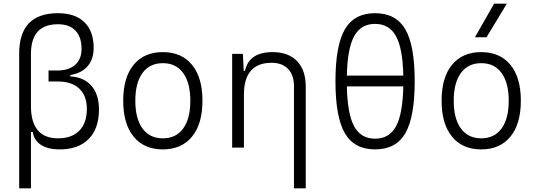

<svg xmlns="http://www.w3.org/2000/svg" viewBox="-20 -815 2970 1060"><path d="M309.6 9.8Q244.6 9.8 206.3 -15.1Q168 -40 161.1 -85.9H150.9V224.6H85.9V-519Q85.9 -742.2 300.3 -742.2Q395 -742.2 446 -692.4Q497.1 -642.6 497.1 -550.3Q497.1 -488.3 463.6 -449.5Q430.2 -410.6 368.2 -400.9V-393.1Q443.8 -388.7 485.1 -341.1Q526.4 -293.5 526.4 -210Q526.4 -105.5 469.7 -47.9Q413.1 9.8 309.6 9.8ZM150.9 -229.5Q150.9 -51.3 300.8 -51.3Q376.5 -51.3 418 -93.8Q459.5 -136.2 459.5 -213.4Q459.5 -286.1 417.7 -325.7Q376 -365.2 298.8 -365.2H248V-425.8H295.9Q359.9 -425.8 395 -457Q430.2 -488.3 430.2 -545.4Q430.2 -610.8 396.5 -646Q362.8 -681.2 300.3 -681.2Q150.9 -681.2 150.9 -517.6Z M878.9 9.8Q775.4 9.8 717.8 -60.5Q660.2 -130.9 660.2 -258.8Q660.2 -387.2 717.8 -457.3Q775.4 -527.3 878.9 -527.3Q982.4 -527.3 1040 -457.3Q1097.7 -387.2 1097.7 -258.8Q1097.7 -130.9 1040 -60.5Q982.4 9.8 878.9 9.8ZM878.9 -51.3Q951.7 -51.3 991.2 -105.5Q1030.8 -159.7 1030.8 -258.8Q1030.8 -357.9 991.2 -412.1Q951.7 -466.3 878.9 -466.3Q806.6 -466.3 766.8 -412.1Q727.1 -357.9 727.1 -258.8Q727.1 -159.7 766.8 -105.5Q806.6 -51.3 878.9 -51.3Z M1603 224.6V-338.4Q1603 -400.9 1570.3 -434.6Q1537.6 -468.3 1479.5 -468.3Q1326.7 -468.3 1326.7 -292.5V0H1261.7V-517.6H1320.8L1325.7 -423.8H1332.5Q1354.5 -527.3 1484.9 -527.3Q1572.3 -527.3 1620.1 -477.5Q1668 -427.7 1668 -336.9V224.6Z M2050.8 9.8Q1936 9.8 1884 -79.3Q1832 -168.5 1832 -366.2Q1832 -564 1884 -653.1Q1936 -742.2 2050.8 -742.2Q2166 -742.2 2217.8 -653.1Q2269.5 -564 2269.5 -366.2Q2269.5 -168.5 2217.8 -79.3Q2166 9.8 2050.8 9.8ZM2050.8 -49.3Q2129.4 -49.3 2166.5 -117.9Q2203.6 -186.5 2206.5 -337.9H1895Q1897.9 -186.5 1935.1 -117.9Q1972.2 -49.3 2050.8 -49.3ZM1895 -397.5H2206.5Q2203.6 -547.4 2166.3 -615.2Q2128.9 -683.1 2050.8 -683.1Q1972.7 -683.1 1935.3 -615.2Q1897.9 -547.4 1895 -397.5Z M2636.7 9.8Q2533.2 9.8 2475.6 -60.5Q2418 -130.9 2418 -258.8Q2418 -387.2 2475.6 -457.3Q2533.2 -527.3 2636.7 -527.3Q2740.2 -527.3 2797.9 -457.3Q2855.5 -387.2 2855.5 -258.8Q2855.5 -130.9 2797.9 -60.5Q2740.2 9.8 2636.7 9.8ZM2636.7 -51.3Q2709.5 -51.3 2749 -105.5Q2788.6 -159.7 2788.6 -258.8Q2788.6 -357.9 2749 -412.1Q2709.5 -466.3 2636.7 -466.3Q2564.5 -466.3 2524.7 -412.1Q2484.9 -357.9 2484.9 -258.8Q2484.9 -159.7 2524.7 -105.5Q2564.5 -51.3 2636.7 -51.3ZM2602.1 -609.4 2708 -794.9H2778.3L2666 -609.4Z"/></svg>

Font: Cascadia Code NF Light
Style: Regular
Weight: 300
Monospace: yes
Designer: Aaron Bell
Foundry: Saja Typeworks
Version: Version 2404.023; ttfautohint (v1.8.4)